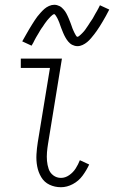

<svg xmlns="http://www.w3.org/2000/svg" viewBox="-20 -775 477 803"><path d="M235 8Q260 8 284.5 -5Q309 -18 325.5 -40.5Q342 -63 353 -87L314 -105Q307 -87 296.5 -70.5Q286 -54 269.5 -42.5Q253 -31 235 -31Q217 -31 203 -41.5Q189 -52 183.5 -68.5Q178 -85 176.5 -102.5Q175 -120 176.5 -138Q178 -156 181 -174L239 -530H67V-491H189L138 -180Q134 -155 132.5 -129.5Q131 -104 135.5 -79.5Q140 -55 152.5 -34Q165 -13 187 -2.5Q209 8 235 8ZM304 -582Q315 -582 325.5 -587Q336 -592 344.5 -599Q353 -606 361 -615.5Q369 -625 374 -631.5Q379 -638 385 -646.5Q391 -655 397 -664.5Q403 -674 409.5 -685Q416 -696 423 -708.5Q430 -721 437 -735L398 -753Q395 -747 392 -741Q389 -735 385.5 -729Q382 -723 379 -718Q376 -713 373.5 -708Q371 -703 368 -698Q365 -693 362 -689Q359 -685 356.5 -681Q354 -677 351.5 -673Q349 -669 346.5 -665.5Q344 -662 342 -659Q340 -656 338 -653Q336 -650 333.5 -647Q331 -644 326.5 -639Q322 -634 318.5 -631Q315 -628 311 -624.5Q307 -621 303 -621Q301 -621 297 -627.5Q293 -634 291.5 -637.5Q290 -641 287.5 -646Q285 -651 283 -656.5Q281 -662 279 -668Q277 -674 275 -679Q273 -684 271 -689Q269 -694 267 -699Q265 -704 262.5 -709Q260 -714 257.5 -719Q255 -724 252 -728Q249 -732 245.5 -736Q242 -740 238 -743.5Q234 -747 229 -749.5Q224 -752 218.5 -753.5Q213 -755 207 -755Q196 -755 185 -750Q174 -745 166 -738Q158 -731 149.5 -721.5Q141 -712 136 -705.5Q131 -699 125.5 -690.5Q120 -682 114 -672.5Q108 -663 101.5 -652Q95 -641 88 -628.5Q81 -616 73 -602L112 -584Q116 -590 119 -596Q122 -602 125 -608Q128 -614 131 -619Q134 -624 137 -629Q140 -634 143 -639Q146 -644 148.5 -648.5Q151 -653 154 -657Q157 -661 159.5 -664.5Q162 -668 164 -671.5Q166 -675 168.5 -678Q171 -681 173 -684Q175 -687 177.5 -690Q180 -693 184.5 -698Q189 -703 192 -706Q195 -709 199.5 -712.5Q204 -716 207 -716Q209 -716 213.5 -709.5Q218 -703 219.5 -699.5Q221 -696 223.5 -691Q226 -686 228 -680.5Q230 -675 232 -669Q234 -663 236 -658Q238 -653 240 -648Q242 -643 244 -638Q246 -633 248.5 -628Q251 -623 253.5 -618.5Q256 -614 259 -609.5Q262 -605 265.5 -601Q269 -597 273 -593.5Q277 -590 282 -587.5Q287 -585 292.5 -583.5Q298 -582 304 -582Z"/></svg>

Font: Iosevka Sparkle Extralight
Style: Italic
Weight: 200
Italic angle: -9°
Designer: Belleve Invis
Foundry: Belleve Invis
Version: Version 4.5.0; ttfautohint (v1.8.3)